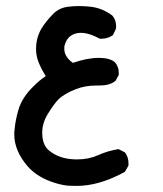

<svg xmlns="http://www.w3.org/2000/svg" viewBox="-20 -275 540 637"><path d="M221.7 -66.4Q269.5 -83 308.6 -83Q342.8 -83 360.4 -69.3Q374 -54.7 374 -34.2Q374 -31.2 374 -26.4L363.3 -6.8Q349.6 4.9 326.2 7.8Q315.4 8.8 298.8 8.8Q262.7 8.8 232.4 20.5Q192.4 36.1 172.9 55.7Q158.2 71.3 139.2 102.1Q120.1 132.8 120.1 165Q120.1 203.1 139.6 221.7Q175.8 253.9 235.4 253.9Q274.4 253.9 305.7 239.7Q336.9 225.6 373 219.7L394.5 230.5Q406.2 246.1 406.2 265.6Q406.2 268.6 406.2 274.4L394.5 294.9Q322.3 335 255.9 340.8Q243.2 341.8 230.5 341.8Q205.1 341.8 190.4 338.9Q175.8 335.9 166 333Q105.5 315.4 71.3 276.4Q27.3 224.6 27.3 170.9Q27.3 163.1 28.3 155.3Q31.2 123 41 89.8Q52.7 48.8 90.8 11.7Q108.4 -6.8 131.8 -22.5Q117.2 -45.9 108.4 -67.4Q99.6 -88.9 99.6 -112.3Q99.6 -149.4 117.2 -179.7Q130.9 -202.1 152.3 -224.6Q174.8 -250 209 -252.9Q224.6 -254.9 241.7 -254.9Q258.8 -254.9 278.3 -252.9Q318.4 -249 352.5 -223.6Q365.2 -209 365.2 -188.5Q365.2 -180.7 364.3 -178.7L354.5 -158.2Q336.9 -146.5 317.4 -146.5Q315.4 -146.5 311.5 -146.5Q275.4 -166 249 -166Q223.6 -166 208 -150.4Q197.3 -138.7 193.4 -120.1Q193.4 -116.2 193.4 -112.3Q193.4 -86.9 221.7 -66.4Z"/></svg>

Font: JasonHandwriting2
Style: SemiBold
Weight: 600
Version: Version 1.04.7